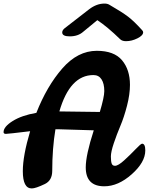

<svg xmlns="http://www.w3.org/2000/svg" viewBox="-40 -1042 835 1077"><path d="M545 3Q441 3 441 -103Q441 -172 486 -311Q303 -317 285 -317H271Q253 -209 253 -84Q253 -30 212 -10Q160 15 138 15Q88 15 88 -82Q88 -168 129 -306Q5 -291 -7 -291Q-20 -291 -20 -301Q-20 -331 31 -363Q82 -395 164 -409Q223 -559 309.5 -658Q396 -757 503 -757Q600 -757 644.5 -704Q689 -651 689 -566Q689 -513 672.5 -449Q656 -385 635.5 -336.5Q615 -288 598.5 -239Q582 -190 582 -164Q582 -137 586.5 -124.5Q591 -112 605 -112Q623 -112 657 -143Q691 -174 720.5 -205Q750 -236 757 -236Q775 -236 775 -198Q775 -132 699 -64.5Q623 3 545 3ZM427 -864Q398 -838 351 -838Q309 -838 309 -860Q309 -872 322 -883Q325 -886 460 -990Q502 -1022 546 -1022Q563 -1022 574 -1015Q645 -974 678.5 -948.5Q712 -923 757 -873Q763 -867 763 -861Q763 -843 731 -827Q699 -811 667 -811Q645 -811 634 -822Q562 -892 506 -929Q454 -887 427 -864ZM484 -621Q352 -621 293 -417L520 -414Q545 -498 545 -531Q545 -573 529.5 -597Q514 -621 484 -621Z"/></svg>

Font: LeckerliOne
Style: Regular
Weight: 400
Designer: Gesine Todt
Foundry: Gesine Todt
Version: Version 1.000